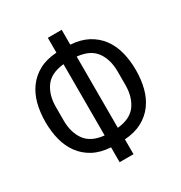

<svg xmlns="http://www.w3.org/2000/svg" viewBox="-176 -852 951 1008"><g transform="rotate(-30 300.0 -348.0)"><path d="M258 -61Q196 -65 152.5 -88.5Q109 -112 80.5 -150.5Q52 -189 39 -239.5Q26 -290 26 -348Q26 -406 39 -456.5Q52 -507 80.5 -545.5Q109 -584 152.5 -607.5Q196 -631 258 -635V-725H342V-635Q403 -631 447 -607.5Q491 -584 519.5 -545.5Q548 -507 561 -456.5Q574 -406 574 -348Q574 -290 561 -239.5Q548 -189 519.5 -150.5Q491 -112 447 -88.5Q403 -65 342 -61V29H258ZM260 -564Q181 -556 147 -508.5Q113 -461 113 -389V-307Q113 -235 147 -187.5Q181 -140 260 -132ZM340 -132Q419 -140 453 -187.5Q487 -235 487 -307V-389Q487 -461 453 -508.5Q419 -556 340 -564Z"/></g></svg>

Font: IBM Plex Mono
Style: Regular
Weight: 400
Monospace: yes
Designer: Mike Abbink, Paul van der Laan, Pieter van Rosmalen
Foundry: Bold Monday
Version: Version 2.3